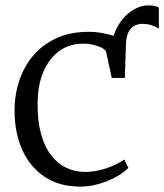

<svg xmlns="http://www.w3.org/2000/svg" viewBox="-20 -681 609 712"><path d="M443 -392 402.5 -410 393.5 -474.5Q390 -530.5 410.8 -572.5Q431.5 -614.5 464.2 -637.8Q497 -661 529 -661Q558 -661 569 -653V-575Q556.5 -583 542.2 -587.5Q528 -592 510.5 -592.5Q495.5 -593 481.2 -586.8Q467 -580.5 457.5 -564Q448 -547.5 447 -516ZM278 11Q199 11 144.8 -25.8Q90.5 -62.5 62.5 -125.5Q34.5 -188.5 34 -267.5Q33.5 -326.5 50.8 -379.8Q68 -433 102.5 -474Q137 -515 188.5 -539Q240 -563 308.5 -563Q337 -563 364 -557.5Q391 -552 412.5 -545Q434 -538 446.5 -533L442.5 -392H394.5L373.5 -488Q372 -495.5 359.8 -502.5Q347.5 -509.5 328.5 -514.2Q309.5 -519 287.5 -519Q238 -519 200.2 -492Q162.5 -465 141 -415Q119.5 -365 119.5 -296Q119 -232.5 132 -185Q145 -137.5 168.8 -106.2Q192.5 -75 225 -59.2Q257.5 -43.5 295.5 -43.5Q325.5 -43.5 353.2 -50.8Q381 -58 403.5 -68.5Q426 -79 441 -89.5L456 -58.5Q438 -40 409.2 -24.2Q380.5 -8.5 346.2 1.2Q312 11 278 11Z"/></svg>

Font: Merriweather 36pt Light
Style: Regular
Weight: 300
Designer: Eben Sorkin
Foundry: Eben Sorkin
Version: Version 2.100